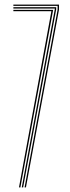

<svg xmlns="http://www.w3.org/2000/svg" viewBox="-20 -820 308 840"><path d="M87.5 0 232 -777.8V-794.2H38.5V-800H238V-777.2L93.5 0ZM63 0 204.8 -771H38.5V-776.8H212.5L69.2 0ZM75.2 0 219.8 -779.8V-782.8H38.5V-788.5H225.8V-779L81.2 0Z"/></svg>

Font: Big Shoulders Inline Display ExtraLight
Style: Regular
Weight: 250
Version: Version 2.002